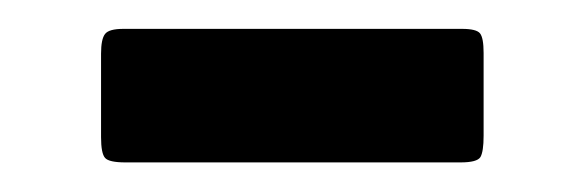

<svg xmlns="http://www.w3.org/2000/svg" viewBox="-20 -390 405 133"><path d="M65.5 -370Q55.5 -370 52.8 -366.5Q50 -363 50 -352.8V-295Q50 -283.7 52.8 -280.6Q55.5 -277.5 67 -277.5H299Q310.5 -277.5 312.8 -281.2Q315 -285 315 -296V-353.3Q315 -363.8 312.5 -366.9Q310 -370 300 -370Z"/></svg>

Font: Besley
Style: Regular
Weight: 400
Designer: Owen Earl
Foundry: indestructible type*
Version: Version 4.000